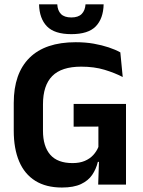

<svg xmlns="http://www.w3.org/2000/svg" viewBox="-20 -846 654 880"><path d="M264 13.5Q191 13.5 141.8 -17.2Q92.5 -48 67.8 -106.2Q43 -164.5 43 -247V-374Q43 -509.5 115.2 -581Q187.5 -652.5 327 -652.5Q372 -652.5 409.8 -645.8Q447.5 -639 478.2 -628.8Q509 -618.5 531.5 -606L542.5 -493Q506 -512 459 -526.2Q412 -540.5 352 -540.5Q262 -540.5 219.5 -497.5Q177 -454.5 177 -368V-246.5Q177 -175.5 210.2 -137Q243.5 -98.5 312.5 -98.5Q345 -98.5 368.5 -108.5Q392 -118.5 407.5 -135.5Q423 -152.5 431 -172.5V-306.5L449 -266L317.5 -265.5V-369.5H557.5V-103.5L428.5 -104Q420.5 -71 402.5 -44.5Q384.5 -18 351 -2.2Q317.5 13.5 264 13.5ZM434.5 -131.5H557.5V0H430ZM307 -689.5Q230 -689.5 195.2 -725.2Q160.5 -761 159 -826H242.5Q244 -797.5 259.5 -781.8Q275 -766 307 -766Q338.5 -766 354.2 -781.8Q370 -797.5 372 -826H455Q453.5 -761 419 -725.2Q384.5 -689.5 307 -689.5Z"/></svg>

Font: Anek Latin SemiBold
Style: Regular
Weight: 600
Designer: Yesha Goshar
Foundry: Ek Type
Version: Version 1.003